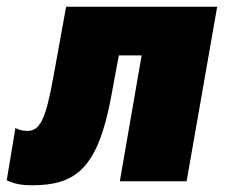

<svg xmlns="http://www.w3.org/2000/svg" viewBox="-53 -540 672 572"><path d="M42 12C171 12 238 -36 278 -251L301 -375H369L304 0H503L594 -520H144L107 -316C83 -182 66 -150 28 -150C15 -150 0 -154 -7 -159L-33 -3C-10 8 12 12 42 12Z"/></svg>

Font: Fixel Display Black
Style: Italic
Weight: 900
Italic angle: -10°
Designer: AlfaBravo + MacPaw
Foundry: Kyrylo Tkachov, Marchela Mozhyna, Serhii Makarenko, Maria Weinstein, Zakhar Kryvoshyya
Version: Version 1.210;Glyphs 3.2 (3217)